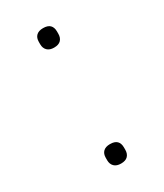

<svg xmlns="http://www.w3.org/2000/svg" viewBox="-140 -574 548 641"><g transform="rotate(-30 134.0 -254.0)"><path d="M134 7Q117 7 108 -2Q99 -11 99 -26V-35Q99 -51 108 -59.5Q117 -68 134 -68Q152 -68 160.5 -59.5Q169 -51 169 -35V-26Q169 -11 160.5 -2Q152 7 134 7ZM134 -440Q117 -440 108 -449Q99 -458 99 -473V-482Q99 -498 108 -506.5Q117 -515 134 -515Q152 -515 160.5 -506.5Q169 -498 169 -482V-473Q169 -458 160.5 -449Q152 -440 134 -440Z"/></g></svg>

Font: IBM Plex Sans ExtraLight
Style: Regular
Weight: 250
Designer: Mike Abbink, Paul van der Laan, Pieter van Rosmalen
Foundry: Bold Monday
Version: Version 3.201